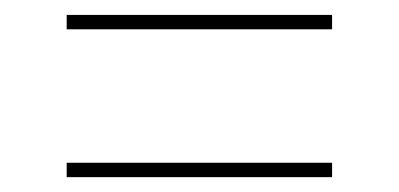

<svg xmlns="http://www.w3.org/2000/svg" viewBox="-20 -445 540 260"><path d="M70.3 -405.3V-424.8H429.7V-405.3ZM70.3 -205.1V-224.6H429.7V-205.1Z"/></svg>

Font: Mgen+ 1mn thin
Style: Regular
Weight: 100
Designer: [Source Han Sans]
Ryoko NISHIZUKA  (kana & ideographs); Paul D. Hunt (Latin, Greek & Cyrillic); Wenlong ZHANG  (bopomofo
Version: Version 1.059.20150602